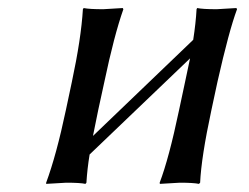

<svg xmlns="http://www.w3.org/2000/svg" viewBox="-20 -452 617 475"><path d="M238.3 -250 223.1 -180.2Q214.8 -141.1 210 -115.7L458 -353.5Q464.4 -395 466.3 -429.2L467.8 -432.1Q481.4 -429.2 516.1 -429.2Q516.1 -429.2 564.9 -432.1L566.4 -429.2Q546.4 -375.5 518.1 -250L502.9 -179.2Q478 -63 475.1 0L472.2 2.9Q458.5 0 424.8 0Q424.8 0 375.5 2.9L375 0Q397.9 -60.1 422.9 -179.2L438 -250Q445.3 -285.2 450.2 -307.6L201.7 -69.8Q195.8 -33.7 193.8 0L191.4 2.9Q178.2 0 144 0Q144 0 94.2 2.9V0Q119.6 -68.8 143.1 -180.2L157.7 -249Q180.7 -356.4 185.1 -429.2L187 -432.1Q200.7 -429.2 235.4 -429.2Q235.4 -429.2 283.7 -432.1L285.2 -429.2Q262.2 -363.8 238.3 -250Z"/></svg>

Font: Linux Biolinum O
Style: Italic
Weight: 400
Italic angle: -12°
Designer: Philipp H. Poll
Foundry: Philipp H. Poll
Version: Version 1.1.3